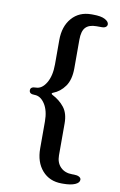

<svg xmlns="http://www.w3.org/2000/svg" viewBox="-102 -855 665 1061"><g transform="rotate(10 230.5 -324.5)"><path d="M421 112Q421 102 410 96Q399 90 381 90H371Q330 90 305.5 65.5Q281 41 281 0V-179Q281 -236 255 -269Q229 -302 188 -323Q182 -326 182 -329.5Q182 -333 188 -335Q228 -350 254.5 -387.5Q281 -425 281 -489V-649Q281 -698 300.5 -718.5Q320 -739 361 -739H391Q406 -739 413.5 -745Q421 -751 421 -760Q421 -775 399 -787Q377 -799 331 -799H322Q254 -799 213 -752Q172 -705 172 -628V-492Q172 -427 148 -387Q124 -347 90 -347Q75 -347 67.5 -342Q60 -337 60 -327Q60 -316 67.5 -311Q75 -306 90 -306Q124 -306 148 -269Q172 -232 172 -171V-20Q172 57 213 103.5Q254 150 322 150H331Q373 150 397 139.5Q421 129 421 112Z"/></g></svg>

Font: Raigarh
Style: Regular
Weight: 400
Designer: jaikishan Patel
Foundry: MagicType
Version: Version 1.000;FEAKit 1.0